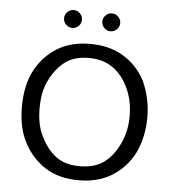

<svg xmlns="http://www.w3.org/2000/svg" viewBox="-51 -736 708 790"><g transform="rotate(5 303.0 -341.0)"><path d="M44 0ZM530 -424Q562 -354 562 -275Q562 -194 530 -127Q498 -65 440.5 -29Q383 7 302 7Q221 7 164.5 -29Q108 -65 76 -127Q44 -185 44 -275Q44 -363 76 -424Q108 -485 164.5 -520.5Q221 -556 302 -556Q383 -556 440.5 -520.5Q498 -485 530 -424ZM465 -161Q489 -211 489 -275Q489 -338 465 -389Q414 -498 302 -498Q240 -498 202 -468.5Q164 -439 140 -389Q117 -343 117 -275Q117 -206 140 -161Q164 -110 202 -80.5Q240 -51 302 -51Q365 -51 403.5 -80.5Q442 -110 465 -161ZM185 -652Q185 -667 196 -678Q207 -689 222 -689Q237 -689 248 -678Q259 -667 259 -652Q259 -637 248 -626Q237 -615 222 -615Q207 -615 196 -626Q185 -637 185 -652ZM343 -652Q343 -667 354 -678Q365 -689 380 -689Q395 -689 406 -678Q417 -667 417 -652Q417 -637 406 -626Q395 -615 380 -615Q365 -615 354 -626Q343 -637 343 -652Z"/></g></svg>

Font: Cambay Devanagari
Style: Regular
Weight: 400
Designer: Pooja Saxena
Foundry: Pooja Saxena
Version: Version 1.180;PS 001.180;hotconv 1.0.70;makeotf.lib2.5.58329